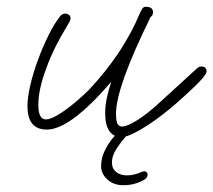

<svg xmlns="http://www.w3.org/2000/svg" viewBox="-20 -370 629 566"><path d="M339 34Q290 34 290 -37Q290 -75 308 -129Q187 12 118 12Q61 12 61 -57Q61 -83 69.5 -119.5Q78 -156 92.5 -195Q107 -234 124 -268Q141 -302 158 -323Q164 -330 173 -330Q178 -330 183 -326.5Q188 -323 188 -316Q188 -310 181 -299Q136 -225 117 -170Q93 -107 93 -61Q93 -18 115 -18Q129 -18 152 -32Q175 -46 199.5 -66.5Q224 -87 242 -105Q292 -158 332 -218Q350 -246 364.5 -272.5Q379 -299 391 -328Q396 -339 399.5 -344.5Q403 -350 410 -350Q431 -350 431 -334Q431 -324 424 -320Q322 -113 322 -35Q322 -14 326 -5.5Q330 3 340 3Q354 3 383.5 -15Q413 -33 453 -70L558 -166Q566 -174 573 -174Q589 -174 589 -159Q589 -146 526 -89Q499 -64 478 -47Q457 -30 439 -17Q405 7 379 20.5Q353 34 339 34ZM343 176Q315 176 296.5 159Q278 142 278 120Q278 97 288 76Q298 55 310.5 39.5Q323 24 330 19Q336 14 344 14Q356 14 356 23Q356 27 352 31Q340 44 325 66Q310 88 310 109Q310 127 322.5 137Q335 147 354 147Q366 147 377.5 144Q389 141 397 137Q403 135 405 135Q415 135 415 145Q415 152 409 157Q402 163 384 169.5Q366 176 343 176Z"/></svg>

Font: Oooh Baby
Style: Regular
Weight: 400
Designer: Robert E. Leuschke
Foundry: Robert E. Leuschke
Version: Version 1.011; ttfautohint (v1.8.3)